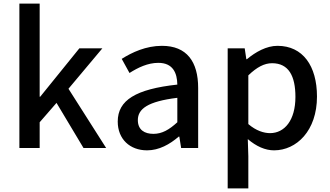

<svg xmlns="http://www.w3.org/2000/svg" viewBox="-20 -817 1820 1060"><path d="M87 0H199V-142L292 -249L441 0H566L358 -327L545 -550H418L202 -283H199V-797H87Z M792 13C858 13 917 -20 967 -63H970L980 0H1074V-331C1074 -477 1011 -564 874 -564C786 -564 709 -528 652 -492L695 -414C742 -444 796 -470 854 -470C935 -470 958 -414 959 -350C730 -325 630 -264 630 -146C630 -49 697 13 792 13ZM827 -78C778 -78 741 -100 741 -154C741 -216 796 -257 959 -277V-142C914 -101 875 -78 827 -78Z M1237 223H1351V45L1348 -49C1395 -9 1444 13 1493 13C1617 13 1730 -95 1730 -284C1730 -453 1652 -564 1512 -564C1451 -564 1391 -530 1343 -490H1340L1331 -550H1237ZM1471 -82C1437 -82 1394 -95 1351 -132V-401C1398 -446 1439 -468 1482 -468C1574 -468 1611 -397 1611 -282C1611 -153 1551 -82 1471 -82Z"/></svg>

Font: Noto Sans CJK JP Medium
Style: Regular
Weight: 500
Designer: Ryoko NISHIZUKA (kana & ideographs); Paul D. Hunt (Latin, Greek & Cyrillic); Wenlong ZHANG (bopomofo); Sandoll Communica
Foundry: Adobe Systems Incorporated
Version: Version 1.004;PS 1.004;hotconv 1.0.82;makeotf.lib2.5.63406